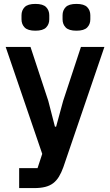

<svg xmlns="http://www.w3.org/2000/svg" viewBox="-20 -762 564 982"><path d="M394 -522H514L304 93Q294 121 281.5 141.5Q269 162 252 175Q235 188 211 194Q187 200 155 200H78V98H172L196 25L9 -522H136L227 -246L261 -114H267L303 -246ZM161 -605Q122 -605 106 -621.5Q90 -638 90 -663V-684Q90 -709 106 -725.5Q122 -742 161 -742Q200 -742 216 -725.5Q232 -709 232 -684V-663Q232 -638 216 -621.5Q200 -605 161 -605ZM371 -605Q332 -605 316 -621.5Q300 -638 300 -663V-684Q300 -709 316 -725.5Q332 -742 371 -742Q410 -742 426 -725.5Q442 -709 442 -684V-663Q442 -638 426 -621.5Q410 -605 371 -605Z"/></svg>

Font: IBM Plex Arabic SemiBold
Style: Regular
Weight: 600
Designer: Mike Abbink, Paul van der Laan, Pieter van Rosmalen, Wael Morcos, Khajak Apelian
Foundry: Bold Monday
Version: Version 1.0